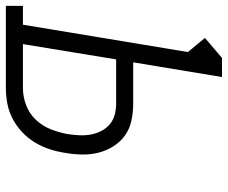

<svg xmlns="http://www.w3.org/2000/svg" viewBox="-94 -694 775 653"><g transform="rotate(90 293.5 -367.5)"><path d="M-13 0V-58H51L144 -619L96 -677L164 -735H229L179 -433H319Q349 -433 377 -427Q405 -421 427 -405.5Q449 -390 464 -366.5Q479 -343 486 -316Q493 -289 492.5 -259.5Q492 -230 487 -202Q483 -175 474.5 -149Q466 -123 452 -99.5Q438 -76 417 -56Q396 -36 371 -23Q346 -10 319.5 -5Q293 0 267 0ZM267 -58Q296 -58 325 -69Q354 -80 375 -102.5Q396 -125 407 -153.5Q418 -182 423 -210Q426 -230 427 -250Q428 -270 424.5 -289Q421 -308 412.5 -324.5Q404 -341 390 -353Q376 -365 357.5 -370Q339 -375 319 -375H169L117 -58Z"/></g></svg>

Font: Iosevka Slab LtExObl
Style: Regular
Weight: 300
Width: 7
Italic angle: -9°
Monospace: yes
Designer: Belleve Invis
Foundry: Belleve Invis
Version: Version 11.1.0; ttfautohint (v1.8.3)